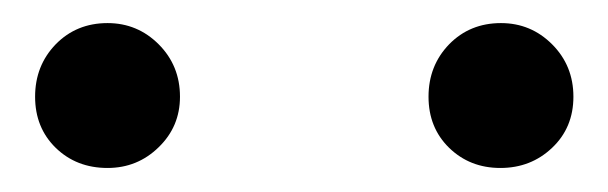

<svg xmlns="http://www.w3.org/2000/svg" viewBox="-20 -335 516 163"><path d="M343.8 -252.9Q343.8 -279.3 361.3 -297.4Q378.9 -315.4 405.3 -315.4Q430.7 -315.4 448.7 -297.4Q466.8 -279.3 466.8 -252.9Q466.8 -226.6 448.7 -209.5Q430.7 -192.4 404.8 -192.4Q378.9 -192.4 361.3 -209.5Q343.8 -226.6 343.8 -252.9ZM71.3 -315.4Q96.7 -315.4 114.7 -297.4Q132.8 -279.3 132.8 -252.9Q132.8 -227.5 114.7 -210Q96.7 -192.4 71.3 -192.4Q44.9 -192.4 27.3 -209.5Q9.8 -226.6 9.8 -252.9Q9.8 -279.3 27.3 -297.4Q44.9 -315.4 71.3 -315.4Z"/></svg>

Font: Menaion Unicode
Style: Regular
Weight: 400
Designer: Aleksandr Andreev
Foundry: Ponomar Technologies, Inc.
Version: 2.0